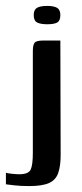

<svg xmlns="http://www.w3.org/2000/svg" viewBox="-50 -536 277 649"><path d="M110 -454Q87 -454 75.5 -460Q64 -466 64 -485Q64 -503 75 -509.5Q86 -516 110 -516Q132 -516 143 -509.5Q154 -503 154 -485Q154 -466 143.5 -460Q133 -454 110 -454ZM48 93Q20 93 -1.5 90.5Q-23 88 -30 87V48Q-24 50 -9 51.5Q6 53 15 53Q46 53 53.5 37.5Q61 22 61 -19V-363Q61 -384 67 -391.5Q73 -399 96 -399H154L155 -12Q155 26 146.5 49.5Q138 73 115 83Q92 93 48 93Z"/></svg>

Font: Genos Medium
Style: Regular
Weight: 500
Designer: Robert E. Leuschke
Foundry: Robert E. Leuschke
Version: Version 1.010; ttfautohint (v1.8.3)